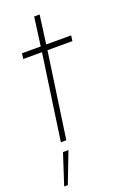

<svg xmlns="http://www.w3.org/2000/svg" viewBox="-166 -713 666 991"><g transform="rotate(-20 167.5 -218.0)"><path d="M302 -470H165L97.5 0H67.5L135 -470H32L36 -500H139L160 -657H190L169 -500H306ZM5.5 220.5 60.5 51.5H90.5L25.5 220.5Z"/></g></svg>

Font: Urbanist Thin
Style: Italic
Weight: 100
Italic angle: -8°
Designer: Corey Hu
Foundry: Corey Hu
Version: Version 1.321; ttfautohint (v1.8.4.7-5d5b)